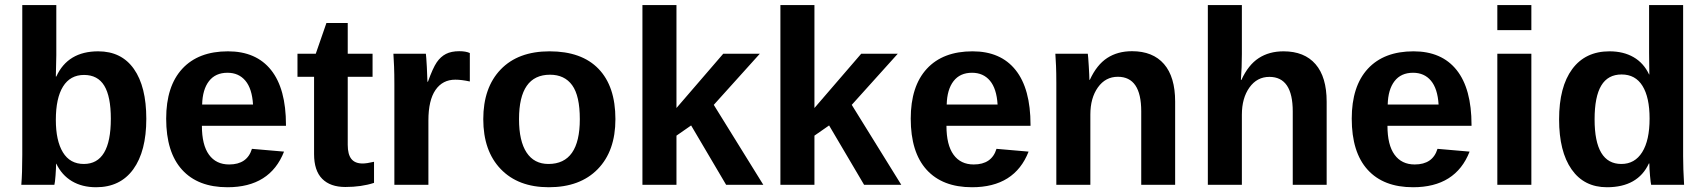

<svg xmlns="http://www.w3.org/2000/svg" viewBox="-20 -745 6875 774"><path d="M569.8 -266.1Q569.8 -135.3 517.3 -62.7Q464.8 9.8 367.2 9.8Q311 9.8 270 -14.6Q229 -39.1 207 -85H206.1Q206.1 -67.9 203.9 -38.1Q201.7 -8.3 199.2 0H65.9Q69.8 -45.4 69.8 -120.6V-724.6H207V-522.5L205.1 -436.5H207Q253.4 -538.1 376 -538.1Q469.7 -538.1 519.8 -467Q569.8 -396 569.8 -266.1ZM426.8 -266.1Q426.8 -356 400.4 -399.4Q374 -442.9 318.8 -442.9Q263.2 -442.9 234.1 -396.2Q205.1 -349.6 205.1 -261.7Q205.1 -177.7 233.6 -130.9Q262.2 -84 317.9 -84Q426.8 -84 426.8 -266.1Z M897 9.8Q777.8 9.8 713.9 -60.8Q649.9 -131.3 649.9 -266.6Q649.9 -397.5 714.8 -467.8Q779.8 -538.1 898.9 -538.1Q1012.7 -538.1 1072.8 -462.6Q1132.8 -387.2 1132.8 -241.7V-237.8H793.9Q793.9 -160.6 822.5 -121.3Q851.1 -82 903.8 -82Q976.6 -82 995.6 -145L1125 -133.8Q1068.8 9.8 897 9.8ZM897 -451.7Q848.6 -451.7 822.5 -418Q796.4 -384.3 794.9 -323.7H1000Q996.1 -387.7 969.2 -419.7Q942.4 -451.7 897 -451.7Z M1372.1 8.8Q1311.5 8.8 1278.8 -24.2Q1246.1 -57.1 1246.1 -124V-435.5H1179.2V-528.3H1252.9L1295.9 -652.3H1381.8V-528.3H1481.9V-435.5H1381.8V-161.1Q1381.8 -122.6 1396.5 -104.2Q1411.1 -85.9 1441.9 -85.9Q1458 -85.9 1487.8 -92.8V-7.8Q1437 8.8 1372.1 8.8Z M1569.8 0V-404.3Q1569.8 -447.8 1568.6 -476.8Q1567.4 -505.9 1565.9 -528.3H1696.8Q1698.2 -519.5 1700.7 -474.9Q1703.1 -430.2 1703.1 -415.5H1705.1Q1725.1 -471.2 1740.7 -493.9Q1756.3 -516.6 1777.8 -527.6Q1799.3 -538.6 1831.5 -538.6Q1857.9 -538.6 1874 -531.2V-416.5Q1840.8 -423.8 1815.4 -423.8Q1764.2 -423.8 1735.6 -382.3Q1707 -340.8 1707 -259.3V0Z M2460.9 -264.6Q2460.9 -136.2 2389.6 -63.2Q2318.4 9.8 2192.4 9.8Q2068.8 9.8 1998.5 -63.5Q1928.2 -136.7 1928.2 -264.6Q1928.2 -392.1 1998.5 -465.1Q2068.8 -538.1 2195.3 -538.1Q2324.7 -538.1 2392.8 -467.5Q2460.9 -397 2460.9 -264.6ZM2317.4 -264.6Q2317.4 -358.9 2286.6 -401.4Q2255.9 -443.8 2197.3 -443.8Q2072.3 -443.8 2072.3 -264.6Q2072.3 -176.3 2102.8 -130.1Q2133.3 -84 2190.9 -84Q2317.4 -84 2317.4 -264.6Z M2907.2 0 2766.1 -239.3 2707 -198.2V0H2569.8V-724.6H2707V-309.6L2895.5 -528.3H3043L2857.4 -322.3L3057.1 0Z M3463.4 0 3322.3 -239.3 3263.2 -198.2V0H3126V-724.6H3263.2V-309.6L3451.7 -528.3H3599.1L3413.6 -322.3L3613.3 0Z M3898.4 9.8Q3779.3 9.8 3715.3 -60.8Q3651.4 -131.3 3651.4 -266.6Q3651.4 -397.5 3716.3 -467.8Q3781.2 -538.1 3900.4 -538.1Q4014.2 -538.1 4074.2 -462.6Q4134.3 -387.2 4134.3 -241.7V-237.8H3795.4Q3795.4 -160.6 3824 -121.3Q3852.5 -82 3905.3 -82Q3978 -82 3997.1 -145L4126.5 -133.8Q4070.3 9.8 3898.4 9.8ZM3898.4 -451.7Q3850.1 -451.7 3824 -418Q3797.9 -384.3 3796.4 -323.7H4001.5Q3997.6 -387.7 3970.7 -419.7Q3943.8 -451.7 3898.4 -451.7Z M4580.6 0V-296.4Q4580.6 -435.5 4486.3 -435.5Q4436.5 -435.5 4406 -392.8Q4375.5 -350.1 4375.5 -283.2V0H4238.3V-410.2Q4238.3 -452.6 4237.1 -479.7Q4235.8 -506.8 4234.4 -528.3H4365.2Q4366.7 -519 4369.1 -478.8Q4371.6 -438.5 4371.6 -423.3H4373.5Q4401.4 -483.9 4443.4 -511.2Q4485.4 -538.6 4543.5 -538.6Q4627.4 -538.6 4672.4 -486.8Q4717.3 -435.1 4717.3 -335.4V0Z M4984.4 -422.9Q5012.2 -483.4 5054.2 -510.7Q5096.2 -538.1 5154.3 -538.1Q5238.3 -538.1 5283.2 -486.3Q5328.1 -434.6 5328.1 -335V0H5191.4V-295.9Q5191.4 -435.1 5097.2 -435.1Q5047.4 -435.1 5016.8 -392.3Q4986.3 -349.6 4986.3 -282.7V0H4849.1V-724.6H4986.3V-526.9Q4986.3 -473.6 4982.4 -422.9Z M5676.3 9.8Q5557.1 9.8 5493.2 -60.8Q5429.2 -131.3 5429.2 -266.6Q5429.2 -397.5 5494.1 -467.8Q5559.1 -538.1 5678.2 -538.1Q5792 -538.1 5852.1 -462.6Q5912.1 -387.2 5912.1 -241.7V-237.8H5573.2Q5573.2 -160.6 5601.8 -121.3Q5630.4 -82 5683.1 -82Q5755.9 -82 5774.9 -145L5904.3 -133.8Q5848.1 9.8 5676.3 9.8ZM5676.3 -451.7Q5627.9 -451.7 5601.8 -418Q5575.7 -384.3 5574.2 -323.7H5779.3Q5775.4 -387.7 5748.5 -419.7Q5721.7 -451.7 5676.3 -451.7Z M6016.1 -623.5V-724.6H6153.3V-623.5ZM6016.1 0V-528.3H6153.3V0Z M6636.2 0Q6634.3 -7.3 6631.6 -36.9Q6628.9 -66.4 6628.9 -85.9H6627Q6582.5 9.8 6458 9.8Q6365.7 9.8 6315.4 -62.3Q6265.1 -134.3 6265.1 -263.7Q6265.1 -395 6318.1 -466.6Q6371.1 -538.1 6468.3 -538.1Q6524.4 -538.1 6565.2 -514.6Q6606 -491.2 6627.9 -444.8H6628.9L6627.9 -531.7V-724.6H6765.1V-115.2Q6765.1 -66.4 6769 0ZM6629.9 -267.1Q6629.9 -352.5 6601.3 -398.7Q6572.8 -444.8 6517.1 -444.8Q6461.9 -444.8 6435.1 -400.1Q6408.2 -355.5 6408.2 -263.7Q6408.2 -84 6516.1 -84Q6570.3 -84 6600.1 -131.6Q6629.9 -179.2 6629.9 -267.1Z"/></svg>

Font: Arial
Style: Bold
Weight: 700
Designer: Steve Matteson
Foundry: Ascender Corporation
Version: Version 2.00.3